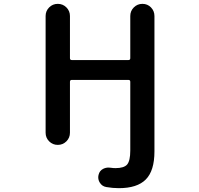

<svg xmlns="http://www.w3.org/2000/svg" viewBox="-20 -774 1040 1001"><path d="M599.6 207Q567.4 207 534.2 201.2Q511.7 197.3 500 177.7Q492.2 165 492.2 150.4Q492.2 143.6 494.1 136.7Q499 116.2 517.6 106.4Q531.2 99.6 545.9 99.6Q551.8 99.6 557.6 100.6Q570.3 102.5 582 102.5Q626 102.5 642.6 84Q659.2 64.5 659.2 10.7V-347.7Q659.2 -357.4 649.4 -357.4H354.5Q344.7 -357.4 344.7 -347.7V-82Q344.7 -55.7 326.2 -37.1Q307.6 -18.6 281.2 -18.6Q254.9 -18.6 236.3 -37.1Q217.8 -55.7 217.8 -82V-690.4Q217.8 -716.8 236.3 -735.4Q254.9 -753.9 281.2 -753.9Q307.6 -753.9 326.2 -735.4Q344.7 -716.8 344.7 -690.4V-470.7Q344.7 -460.9 354.5 -460.9H649.4Q659.2 -460.9 659.2 -470.7V-690.4Q659.2 -716.8 677.7 -735.4Q696.3 -753.9 722.7 -753.9Q749 -753.9 767.1 -735.4Q785.2 -716.8 785.2 -690.4V15.6Q785.2 116.2 740.2 161.6Q695.3 207 599.6 207Z"/></svg>

Font: Rounded-X Mgen+ 1mn medium
Style: Regular
Weight: 500
Designer: [Source Han Sans]
Ryoko NISHIZUKA  (kana & ideographs); Paul D. Hunt (Latin, Greek & Cyrillic); Wenlong ZHANG  (bopomofo
Version: Version 1.059.20150602